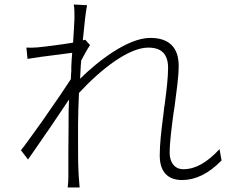

<svg xmlns="http://www.w3.org/2000/svg" viewBox="-20 -802 1040 851"><path d="M304 -613C249 -604 180 -595 146 -592C129 -591 115 -590 97 -591L102 -541C120 -544 140 -547 161 -550L177 -552C225 -558 272 -564 300 -568C298 -548 297 -527 296 -505V-495V-486C295 -474 294 -462 294 -451C269 -412 225 -348 181 -285L175 -276C145 -234 115 -192 92 -161L87 -154C82 -148 77 -142 73 -136L104 -95C125 -125 149 -159 172 -193L178 -202C179 -203 180 -205 181 -206L187 -215L193 -223C226 -272 259 -321 286 -361C284 -327 284 -296 284 -273V-262C284 -261 284 -260 284 -259V-244C284 -198 283 -165 283 -132V-123C283 -95 283 -67 283 -31V-19C283 -3 282 13 280 29H333C332 13 330 -3 329 -20C326 -72 326 -109 326 -152V-166C326 -191 326 -218 326 -251C326 -292 328 -340 330 -390C429 -497 551 -591 637 -591C693 -591 725 -565 725 -501C725 -457 718 -400 710 -339L708 -328C707 -319 706 -310 705 -301L703 -285C695 -224 688 -163 688 -113C688 -39 725 -4 787 -4C846 -4 905 -32 962 -91L953 -141C898 -82 847 -52 793 -52C750 -52 732 -87 732 -125C732 -173 741 -240 750 -307L753 -324C762 -393 772 -462 772 -510C772 -590 731 -634 646 -634C544 -634 410 -527 335 -453C337 -480 337 -508 340 -534C353 -558 366 -583 379 -602L358 -626C354 -625 352 -624 347 -623C354 -698 361 -757 366 -779L307 -782C310 -764 310 -748 310 -732V-719C310 -708 307 -667 304 -613Z"/></svg>

Font: Glow Sans SC Normal Light
Style: Regular
Weight: 300
Designer: Ryoko NISHIZUKA (kana, bopomofo & ideographs); Paul D. Hunt (Latin, Greek & Cyrillic); Sandoll Communications, Soo-young
Version: Version 0.93